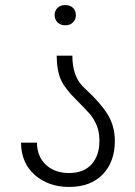

<svg xmlns="http://www.w3.org/2000/svg" viewBox="-20 -735 533 759"><path d="M319 -382Q376 -330 405 -283.5Q434 -237 434 -178Q434 -95 386 -45.5Q338 4 253 4Q172 4 118 -43Q64 -90 63 -171H126Q127 -115 162 -83Q197 -51 253 -51Q311 -51 342 -85.5Q373 -120 373 -178Q373 -214 362 -240Q351 -266 335.5 -284Q320 -302 284 -338Q238 -383 221.5 -418Q205 -453 204 -515H266Q266 -473 278 -440Q290 -407 319 -382ZM238 -715Q257 -715 268.5 -704Q280 -693 280 -675Q280 -658 268.5 -646.5Q257 -635 238 -635Q219 -635 207.5 -646.5Q196 -658 196 -675Q196 -693 207.5 -704Q219 -715 238 -715Z"/></svg>

Font: Freesentation 3 Light
Style: Regular
Weight: 300
Designer: glyphs from Roboto by Christian Robertson / Hangul glyphs from Noto Sans CJK(Source Han Sans) by Jang Soo-young and Kang
Foundry: PT&
Version: Version 2.001